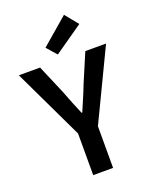

<svg xmlns="http://www.w3.org/2000/svg" viewBox="-165 -967 831 1053"><g transform="rotate(-20 250.5 -440.5)"><path d="M192 0V-243L-4 -654H120L191 -487Q205 -450 219 -415.5Q233 -381 249 -343H253Q269 -381 284 -415.5Q299 -450 313 -487L384 -654H505L308 -243V0ZM236 -688 185 -746 342 -881 404 -805Z"/></g></svg>

Font: CV Source Sans Light
Style: Bold
Weight: 600
Designer: Paul D. Hunt
Foundry: Adobe Systems Incorporated
Version: Version 3.001